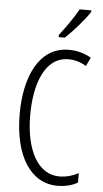

<svg xmlns="http://www.w3.org/2000/svg" viewBox="-63 -986 556 1034"><g transform="rotate(5 215.5 -468.5)"><path d="M388 -939V-947H325C297 -898 266 -853 225 -800V-788H258C298 -825 359 -893 388 -939ZM289 -674C321 -674 354 -665 385 -646L407 -693C369 -714 330 -725 287 -725C123 -725 52 -555 52 -358C52 -129 144 10 288 10C330 10 369 0 397 -17V-68C371 -54 336 -41 293 -41C180 -41 109 -165 109 -357C109 -521 159 -674 289 -674Z"/></g></svg>

Font: Noto Sans Devanagari ExtraCondensed Light
Style: Regular
Weight: 300
Width: 2
Designer: Jelle Bosma - Monotype Design Team
Foundry: Monotype Imaging Inc.
Version: Version 2.004